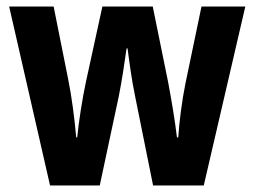

<svg xmlns="http://www.w3.org/2000/svg" viewBox="-20 -567 778 587"><path d="M393 -273 448 0H603L730 -547H596L547 -312C536 -258 528 -194 525 -147H521C515 -198 504 -263 494 -316L447 -547H293L243 -318C231 -262 221 -196 216 -147H213C208 -204 199 -274 188 -327L144 -547H8L133 0H285L343 -272C352 -316 361 -376 367 -419H370C375 -380 383 -320 393 -273Z"/></svg>

Font: Noto Sans Lao UI Cond
Style: Bold
Weight: 700
Width: 3
Designer: Monotype Design Team
Foundry: Monotype Imaging Inc.
Version: Version 2.000